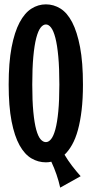

<svg xmlns="http://www.w3.org/2000/svg" viewBox="-20 -732 423 886"><path d="M257.8 133.8Q251 103 240.7 73.2Q230.5 43.5 216.8 14.2Q205.1 17.1 191.9 17.1Q156.2 17.1 125 -1.2Q93.8 -19.5 70.3 -61.5Q46.9 -103.5 33.4 -172.4Q20 -241.2 20 -341.8Q20 -442.9 33.4 -513.4Q46.9 -584 70.3 -628.2Q93.8 -672.4 125 -692.1Q156.2 -711.9 191.9 -711.9Q227.5 -711.9 258.8 -692.6Q290 -673.3 313 -629.4Q335.9 -585.4 349.4 -514.9Q362.8 -444.3 362.8 -341.8Q362.8 -276.4 356.7 -224.4Q350.6 -172.4 339.6 -132.3Q328.6 -92.3 312.7 -64.2Q296.9 -36.1 277.8 -18.1Q293.5 8.3 312.3 33Q331.1 57.6 352.1 81.1ZM253.9 -341.8Q253.9 -418.5 249 -471.2Q244.1 -523.9 235.6 -556.9Q227.1 -589.8 215.8 -604.5Q204.6 -619.1 191.9 -619.1Q178.7 -619.1 167.2 -604.2Q155.8 -589.4 147.2 -556.4Q138.7 -523.4 133.8 -470.5Q128.9 -417.5 128.9 -341.8Q128.9 -266.6 133.8 -215.6Q138.7 -164.6 147.2 -133.5Q155.8 -102.5 167.2 -89.4Q178.7 -76.2 191.9 -76.2Q204.6 -76.2 215.8 -90.1Q227.1 -104 235.6 -135.5Q244.1 -167 249 -217.8Q253.9 -268.6 253.9 -341.8Z"/></svg>

Font: Mouse Memoirs
Style: Regular
Weight: 400
Version: Version 1.000